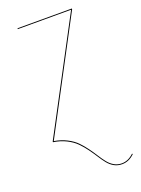

<svg xmlns="http://www.w3.org/2000/svg" viewBox="-137 -579 610 833"><g transform="rotate(-20 168.5 -162.5)"><path d="M278.8 192.4Q258.3 192.4 241.9 183.1Q225.6 173.8 213.4 158.4Q201.2 143.1 189.5 124.5Q177.7 106 163.3 86.2Q148.9 66.4 131.8 49.1Q114.7 31.7 88.1 18.3Q61.5 4.9 28.8 0V-3.4L299.3 -513.2H53.2V-517.1H304.2V-513.7L33.7 -3.4Q65.9 2 92 15.4Q118.2 28.8 135 46.1Q151.9 63.5 166 83Q180.2 102.5 191.9 121.1Q203.6 139.6 215.6 154.8Q227.5 169.9 243.4 179.2Q259.3 188.5 278.8 188.5Q308.6 188.5 334 164.1L336.9 166.5Q311 192.4 278.8 192.4Z"/></g></svg>

Font: Fira Sans Compressed Four
Style: Regular
Weight: 100
Width: 1
Designer: Carrois Corporate & Edenspiekermann AG
Foundry: Carrois Corporate GbR & Edenspiekermann AG
Version: Version 4.203;PS 004.203;hotconv 1.0.88;makeotf.lib2.5.64775